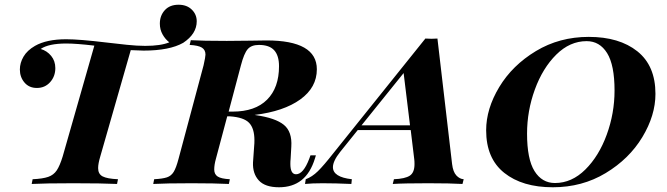

<svg xmlns="http://www.w3.org/2000/svg" viewBox="-20 -778 2821 812"><path d="M812 -688Q812 -635 755 -597Q697 -564 587 -564Q571 -564 533 -566L404 -116Q395 -86 395 -67Q395 -42 414 -32Q433 -22 479 -20L475 0Q411 -3 290 -3Q171 -3 114 0L118 -20Q161 -22 184 -30Q207 -38 220 -57.5Q233 -77 245 -116L379 -585Q303 -594 260 -594Q186 -594 152 -571Q179 -563 196.5 -541.5Q214 -520 214 -490Q214 -455 192 -430.5Q170 -406 136 -406Q103 -406 83.5 -429Q64 -452 64 -484Q64 -512 79.5 -538.5Q95 -565 128 -584Q177 -612 260 -612Q316 -612 432 -598Q474 -593 517 -588.5Q560 -584 594 -584Q660 -584 696 -599Q679 -612 667.5 -632.5Q656 -653 656 -678Q656 -712 677 -735Q698 -758 735 -758Q770 -758 791 -737.5Q812 -717 812 -688Z M1293 -121H1316L1312 -108Q1293 -46 1255 -16Q1217 14 1160 14Q1101 14 1074.5 -15Q1048 -44 1050 -91L1055 -162Q1056 -170 1056 -185Q1056 -235 1033.5 -258.5Q1011 -282 952 -286H941L893 -106Q886 -81 886 -61Q886 -41 900.5 -31.5Q915 -22 952 -20L948 0Q888 -3 791 -3Q681 -3 628 0L632 -20Q668 -22 686 -28Q704 -34 714.5 -51Q725 -68 735 -106L841 -502Q849 -538 849 -547Q849 -567 834 -576.5Q819 -586 782 -588L787 -608Q838 -605 939 -605L1041 -606Q1066 -607 1107 -607Q1320 -607 1320 -485Q1320 -408 1250 -357.5Q1180 -307 1057 -292L1062 -291Q1145 -279 1180.5 -250Q1216 -221 1212 -158L1209 -105Q1208 -98 1208 -85Q1208 -41 1232 -41Q1263 -41 1288 -107ZM999 -502 947 -306H964Q1059 -306 1109.5 -356.5Q1160 -407 1160 -498Q1160 -543 1139.5 -565.5Q1119 -588 1075 -588Q1043 -588 1027.5 -570Q1012 -552 999 -502Z M1941 -20 1936 0Q1885 -3 1791 -3Q1689 -3 1641 0L1646 -20Q1693 -22 1713 -35Q1733 -48 1733 -84Q1733 -97 1732 -104L1717 -228H1493L1419 -136Q1388 -97 1388 -71Q1388 -29 1468 -20L1466 0Q1400 -3 1344 -3Q1300 -3 1270 0L1273 -20Q1300 -30 1324.5 -54Q1349 -78 1389 -129L1779 -615L1805 -614L1830 -615L1892 -84Q1896 -51 1910 -36Q1924 -21 1941 -20ZM1714 -248 1687 -469 1509 -248Z M2036 -227Q2036 -318 2091.5 -410Q2147 -502 2246.5 -562Q2346 -622 2470 -622Q2599 -622 2675.5 -561Q2752 -500 2752 -381Q2752 -290 2696.5 -198Q2641 -106 2541.5 -46Q2442 14 2318 14Q2189 14 2112.5 -47Q2036 -108 2036 -227ZM2209 -213Q2209 -105 2240.5 -54.5Q2272 -4 2327 -4Q2398 -4 2455.5 -61Q2513 -118 2546 -208.5Q2579 -299 2579 -395Q2579 -503 2547.5 -553.5Q2516 -604 2461 -604Q2390 -604 2332.5 -547Q2275 -490 2242 -399.5Q2209 -309 2209 -213Z"/></svg>

Font: Playfair Display SC
Style: Bold Italic
Weight: 700
Italic angle: -14°
Designer: Claus Eggers Sørensen
Foundry: Claus Eggers Sørensen
Version: Version 1.200; ttfautohint (v1.6)